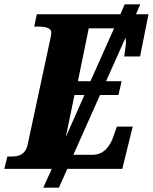

<svg xmlns="http://www.w3.org/2000/svg" viewBox="-37 -780 706 887"><path d="M528 0 576 -195H503L487 -150C472 -104 441 -65 392 -65H302L425 -341H510L525 -405H453L543 -606C544 -598 545 -591 545 -582C545 -575 538 -527 537 -519H610L649 -714H591L611 -760H539L519 -714H133L121 -657H142C175 -657 200 -650 200 -630C200 -619 196 -602 192 -584L91 -113C81 -65 49 -57 17 -57H-3L-17 0H202L163 87H235L274 0ZM323 -405 373 -649H487H490L381 -405ZM307 -341H353L267 -147Z"/></svg>

Font: Noto Serif SemiCondensed Extra
Style: Italic
Weight: 800
Width: 4
Italic angle: -12°
Designer: Monotype Design Team
Foundry: Monotype Imaging Inc.
Version: Version 1.901